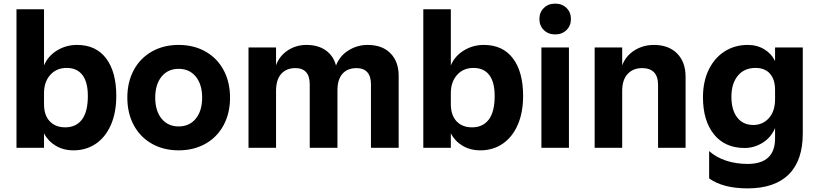

<svg xmlns="http://www.w3.org/2000/svg" viewBox="-20 -816 4523 1060"><path d="M223 -80V0H71V-765H223V-455Q245 -507 295 -537.5Q345 -568 405 -568Q510 -568 566 -493.5Q622 -419 622 -287Q622 -194 592 -126Q562 -58 508.5 -22Q455 14 386 14Q330 14 287.5 -11.5Q245 -37 223 -80ZM340 -113Q400 -113 432.5 -156Q465 -199 465 -286Q465 -363 435 -402Q405 -441 348 -441Q292 -441 257.5 -402.5Q223 -364 223 -302V-241Q223 -180 254.5 -146.5Q286 -113 340 -113Z M683 -277Q683 -363 718.5 -429Q754 -495 818.5 -531.5Q883 -568 966 -568Q1050 -568 1114.5 -531.5Q1179 -495 1214.5 -429Q1250 -363 1250 -277Q1250 -191 1214.5 -125Q1179 -59 1114.5 -22.5Q1050 14 966 14Q883 14 818.5 -22.5Q754 -59 718.5 -125Q683 -191 683 -277ZM966 -118Q1026 -118 1061 -161Q1096 -204 1096 -277Q1096 -350 1061 -393Q1026 -436 966 -436Q907 -436 872 -393Q837 -350 837 -277Q837 -204 872 -161Q907 -118 966 -118Z M1352 -554H1504V-456Q1523 -508 1569 -538Q1615 -568 1672 -568Q1736 -568 1778.5 -538Q1821 -508 1835 -454Q1855 -507 1903.5 -537.5Q1952 -568 2010 -568Q2090 -568 2135.5 -522Q2181 -476 2181 -397V0H2028V-351Q2028 -395 2007.5 -417.5Q1987 -440 1949 -440Q1898 -440 1870.5 -408.5Q1843 -377 1843 -318V0H1690V-351Q1690 -395 1670 -417.5Q1650 -440 1611 -440Q1561 -440 1532.5 -408Q1504 -376 1504 -314V0H1352Z M2469 -80V0H2317V-765H2469V-455Q2491 -507 2541 -537.5Q2591 -568 2651 -568Q2756 -568 2812 -493.5Q2868 -419 2868 -287Q2868 -194 2838 -126Q2808 -58 2754.5 -22Q2701 14 2632 14Q2576 14 2533.5 -11.5Q2491 -37 2469 -80ZM2586 -113Q2646 -113 2678.5 -156Q2711 -199 2711 -286Q2711 -363 2681 -402Q2651 -441 2594 -441Q2538 -441 2503.5 -402.5Q2469 -364 2469 -302V-241Q2469 -180 2500.5 -146.5Q2532 -113 2586 -113Z M2969 -554H3121V0H2969ZM2958 -711Q2958 -748 2982.5 -772Q3007 -796 3045 -796Q3083 -796 3107.5 -772Q3132 -748 3132 -711Q3132 -674 3107.5 -650Q3083 -626 3045 -626Q3007 -626 2982.5 -650Q2958 -674 2958 -711Z M3263 -554H3415V-455Q3435 -508 3483 -538Q3531 -568 3590 -568Q3671 -568 3718 -521Q3765 -474 3765 -392V0H3613V-347Q3613 -394 3590.5 -417Q3568 -440 3525 -440Q3475 -440 3445 -407.5Q3415 -375 3415 -314V0H3263Z M3895 169V18Q3934 53 3989 71Q4044 89 4107 89Q4259 89 4259 -52V-109Q4237 -57 4190.5 -28Q4144 1 4091 1Q3982 1 3921.5 -74.5Q3861 -150 3861 -279Q3861 -366 3893 -431.5Q3925 -497 3981 -532.5Q4037 -568 4108 -568Q4160 -568 4200 -543.5Q4240 -519 4259 -479V-554H4412V-79Q4412 70 4334.5 147Q4257 224 4107 224Q3972 224 3895 169ZM4139 -126Q4191 -126 4225 -164Q4259 -202 4259 -268V-320Q4259 -377 4231 -409Q4203 -441 4151 -441Q4089 -441 4053.5 -398Q4018 -355 4018 -282Q4018 -209 4050 -167.5Q4082 -126 4139 -126Z"/></svg>

Font: Application
Style: Bold
Weight: 700
Designer: Wei Huang
Foundry: Wei Huang
Version: Version 0.012